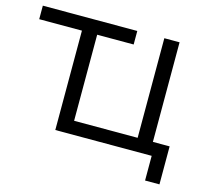

<svg xmlns="http://www.w3.org/2000/svg" viewBox="-95 -638 946 864"><g transform="rotate(15 378.5 -205.5)"><path d="M201 0V-463H2V-526H442V-463H272V-62H568V-526H639V-62H717V115H650V0Z"/></g></svg>

Font: Montserrat
Style: Regular
Weight: 400
Designer: Julieta Ulanovsky
Foundry: Julieta Ulanovsky
Version: Version 9.000; ttfautohint (v1.8.4.7-5d5b)